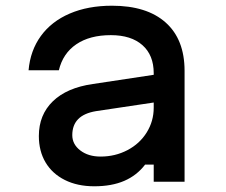

<svg xmlns="http://www.w3.org/2000/svg" viewBox="-20 -636 790 672"><path d="M530 -279 316 -247Q274 -240 253.5 -219Q233 -198 233 -163Q233 -131 261 -109.5Q289 -88 332 -88Q383 -88 426 -110.5Q469 -133 493.5 -172.5Q518 -212 518 -259V-380Q518 -443 478.5 -478Q439 -513 368 -513Q294 -513 247 -481Q200 -449 186 -390H80Q86 -459 123 -510Q160 -561 224 -588.5Q288 -616 372 -616Q494 -616 560 -557Q626 -498 626 -388V0H518V-60H488Q459 -22 415 -3Q371 16 310 16Q251 16 207 -6Q163 -28 139.5 -67.5Q116 -107 116 -160Q116 -234 165 -281.5Q214 -329 305 -342L530 -376Z"/></svg>

Font: Martian Mono VF sWd Rg
Style: Regular
Weight: 400
Width: 6
Monospace: yes
Designer: Roman Shamin
Foundry: Evil Martians
Version: Version 1.100